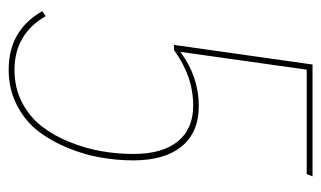

<svg xmlns="http://www.w3.org/2000/svg" viewBox="-167 -554 730 436"><g transform="rotate(90 198.0 -336.0)"><path d="M138.2 9.3Q48.8 9.3 5.4 -66.9L16.6 -74.7Q57.6 -3.9 138.7 -3.9Q179.7 -3.9 212.9 -21.2Q246.1 -38.6 267.3 -66.4Q288.6 -94.2 303 -130.4Q317.4 -166.5 323.5 -202.4Q329.6 -238.3 329.6 -273.9Q329.6 -339.4 301.3 -374.5Q272.9 -409.7 219.7 -409.7Q153.3 -409.7 93.8 -366.2H82L126.5 -680.7H380.4L375.5 -667.5H138.2L97.7 -380.4Q153.8 -422.4 220.7 -422.4Q280.8 -422.4 312.5 -383.5Q344.2 -344.7 344.2 -273.9Q344.2 -236.8 337.6 -199.2Q331.1 -161.6 315.4 -123.8Q299.8 -85.9 276.9 -56.6Q253.9 -27.3 218 -9Q182.1 9.3 138.2 9.3Z"/></g></svg>

Font: Fira Sans Compressed Hair
Style: Italic
Weight: 100
Width: 3
Italic angle: -8°
Designer: Carrois Corporate & Edenspiekermann AG
Foundry: Carrois Corporate GbR & Edenspiekermann AG
Version: Version 4.203;PS 004.203;hotconv 1.0.88;makeotf.lib2.5.64775